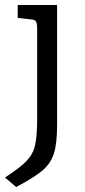

<svg xmlns="http://www.w3.org/2000/svg" viewBox="-30 -500 340 770"><path d="M-10 212Q50 173 76 146Q102 119 110.5 83Q119 47 119 -25V-384Q119 -406 114.5 -413.5Q110 -421 96 -422L41 -428V-480H199V0Q199 74 186.5 114.5Q174 155 140.5 183.5Q107 212 35 250Z"/></svg>

Font: Enriqueta
Style: Regular
Weight: 400
Designer: Viviana Monsalve, Gustavo Ibarra
Foundry: 72Puntos
Version: Version 2.000